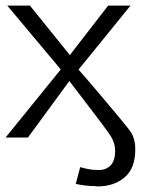

<svg xmlns="http://www.w3.org/2000/svg" viewBox="-22 -492 504 687"><path d="M-2 0 195 -243V-244L4 -472H85L228 -295L365 -472H445L259 -243Q279 -221 349.5 -137.5Q420 -54 433 -37Q446 -20 450 -13Q454 -6 458 8Q462 22 462 43Q462 110 424 142.5Q386 175 327 175Q324 175 322 174.5Q320 174 319 174Q286 174 249 166L265 106Q300 116 322 116Q346 118 360 110Q390 95 390 48Q390 20 374.5 -4.5Q359 -29 282 -129Q247 -174 226 -202L78 0Z"/></svg>

Font: Coval
Style: ExtraLight
Weight: 250
Foundry: Context Ltd
Version: Version 001.000